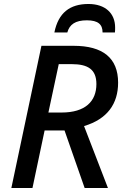

<svg xmlns="http://www.w3.org/2000/svg" viewBox="-20 -944 624 964"><path d="M253 -781H318C329 -821 358 -842 416 -842C473 -842 495 -821 495 -781H557C558 -789 558 -797 558 -806C558 -877 509 -924 424 -924C331 -924 273 -880 253 -781ZM37 0H143L204 -289H304L405 0H522L402 -311C519 -346 573 -423 573 -529C573 -653 496 -714 350 -714H188ZM289 -379H223L275 -622H340C422 -622 464 -595 464 -522C464 -435 408 -379 289 -379Z"/></svg>

Font: Noto Sans Medium
Style: Italic
Weight: 500
Italic angle: -12°
Designer: Monotype Design Team
Foundry: Monotype Imaging Inc.
Version: Version 2.013